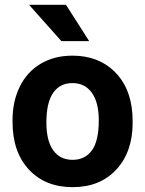

<svg xmlns="http://www.w3.org/2000/svg" viewBox="-20 -770 605 800"><path d="M32.2 -269Q32.2 -347.7 62.5 -409.2Q92.8 -470.7 149.7 -504.4Q206.5 -538.1 281.7 -538.1Q388.7 -538.1 456.3 -472.7Q523.9 -407.2 531.7 -294.9L532.7 -258.8Q532.7 -137.2 464.8 -63.7Q397 9.8 282.7 9.8Q168.5 9.8 100.3 -63.5Q32.2 -136.7 32.2 -262.7ZM173.3 -258.8Q173.3 -183.6 201.7 -143.8Q230 -104 282.7 -104Q334 -104 362.8 -143.3Q391.6 -182.6 391.6 -269Q391.6 -342.8 362.8 -383.3Q334 -423.8 281.7 -423.8Q230 -423.8 201.7 -383.5Q173.3 -343.3 173.3 -258.8ZM351.6 -598.6H235.8L101.1 -750H254.9Z"/></svg>

Font: RobotoDraft
Style: Bold
Weight: 700
Version: Version 2.001150; 2014